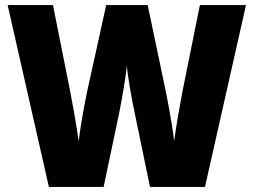

<svg xmlns="http://www.w3.org/2000/svg" viewBox="-20 -734 995 754"><path d="M946 -714H765L696 -372C687 -325 670 -230 664 -179C656 -252 632 -374 620 -428L560 -714H397L334 -428C321 -375 298 -256 289 -179C282 -233 264 -333 256 -373L188 -714H10L172 0H387L449 -295C456 -331 474 -426 478 -477C483 -422 500 -332 508 -295L569 0H785Z"/></svg>

Font: Noto Sans Khmer SemiCondensed Black
Style: Regular
Weight: 900
Width: 4
Designer: Danh Hong and the Monotype Design Team
Foundry: Monotype Imaging Inc.
Version: Version 2.004